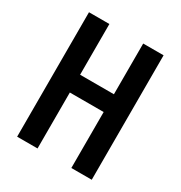

<svg xmlns="http://www.w3.org/2000/svg" viewBox="-168 -834 898 954"><g transform="rotate(30 281.0 -357.0)"><path d="M495 0H378V-321H184V0H67V-714H184V-423H378V-714H495Z"/></g></svg>

Font: Noto Sans Ethiopic ExtraCondensed SemiBold
Style: Regular
Weight: 600
Width: 2
Designer: Monotype Design Team
Foundry: Monotype Imaging Inc.
Version: Version 2.102; ttfautohint (v1.8.4.7-5d5b)